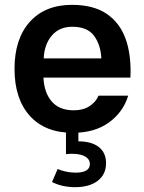

<svg xmlns="http://www.w3.org/2000/svg" viewBox="-20 -548 598 800"><path d="M421.9 131.8Q421.9 178.7 387.2 205.3Q352.5 231.9 293 231.9Q267.1 231.9 243.2 226.8Q219.2 221.7 196.8 210.4L220.2 156.2Q234.4 162.6 254.6 167Q274.9 171.4 294.4 171.4Q354.5 171.4 354.5 135.3Q354.5 115.7 335 104.2Q315.4 92.8 280.8 92.8Q268.1 92.8 254.9 94.2V-0.5H306.6V41Q361.8 41 391.8 64.7Q421.9 88.4 421.9 131.8ZM161.1 -224.6Q163.6 -163.1 195.1 -125.7Q226.6 -88.4 287.1 -88.4Q326.7 -88.4 353 -105.7Q379.4 -123 390.6 -149.4H514.2Q493.2 -80.6 433.8 -37.6Q374.5 5.4 283.2 5.4Q168 5.4 104.2 -65.4Q40.5 -136.2 40.5 -261.2Q40.5 -386.2 104.2 -457Q168 -527.8 279.8 -527.8Q369.1 -527.8 424.3 -490.5Q479.5 -453.1 503.7 -385.3Q527.8 -317.4 523.4 -224.6ZM162.1 -304.7H402.3Q399.4 -361.8 371.6 -399.2Q343.8 -436.5 281.2 -436.5Q227.1 -436.5 195.8 -399.7Q164.6 -362.8 162.1 -304.7Z"/></svg>

Font: Estedad-FD SemiBold
Style: Regular
Weight: 600
Designer: Amin Abedi
Version: Version 7.3